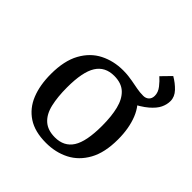

<svg xmlns="http://www.w3.org/2000/svg" viewBox="-159 -667 790 790"><g transform="rotate(45 236.0 -272.5)"><path d="M241 -426Q306 -426 347 -399Q388 -372 407.5 -323Q427 -274 427 -210Q427 -133 400 -84.5Q373 -36 328 -13Q283 10 227 10Q162 10 121 -17Q80 -44 60.5 -92Q41 -140 41 -205Q41 -282 68 -331Q95 -380 140.5 -403Q186 -426 241 -426ZM231 -384Q178 -384 152.5 -343.5Q127 -303 127 -213Q127 -158 136.5 -117Q146 -76 170.5 -54Q195 -32 237 -32Q290 -32 315.5 -72Q341 -112 341 -203Q341 -258 331 -298.5Q321 -339 297 -361.5Q273 -384 231 -384ZM352 -348 241 -426Q273 -425 295 -421Q317 -417 335 -413.5Q353 -410 373 -410Q388 -410 397.5 -419Q407 -428 407 -444Q407 -464 392.5 -482.5Q378 -501 363 -514L403 -555Q429 -540 448.5 -519.5Q468 -499 468 -474Q468 -454 458.5 -434Q449 -414 424 -392.5Q399 -371 352 -348Z"/></g></svg>

Font: Rasa
Style: Regular
Weight: 400
Designer: Anna Giedrys (Yrsa+Rasa design), David Brezina (Yrsa art-direction, Rasa art-direction, design)
Foundry: Rosetta Type Foundry
Version: Version 2.004